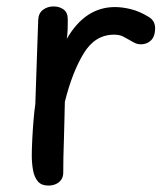

<svg xmlns="http://www.w3.org/2000/svg" viewBox="-20 -565 505 598"><path d="M99 -503Q100 -524 114 -534.5Q128 -545 147 -545Q165 -545 178 -535.5Q191 -526 191 -506Q191 -500 191 -490.5Q191 -481 190.5 -469.5Q190 -458 188 -444Q217 -494 254.5 -518.5Q292 -543 338 -543Q361 -543 387.5 -536.5Q414 -530 442 -513Q454 -506 459 -496Q464 -486 463 -472Q462 -450 449.5 -438.5Q437 -427 419 -427Q409 -427 400.5 -431Q392 -435 384 -440Q374 -446 363 -451.5Q352 -457 335 -457Q276 -457 240.5 -398.5Q205 -340 182 -248Q181 -214 180.5 -184.5Q180 -155 179 -128Q178 -101 177.5 -76Q177 -51 177 -27Q177 -14 170.5 -5Q164 4 153.5 8.5Q143 13 131 13Q109 13 98 0Q87 -13 83 -34.5Q79 -56 79 -81Q79 -101 80.5 -131Q82 -161 84.5 -191Q87 -221 90 -241Z"/></svg>

Font: Playpen Sans
Style: Regular
Weight: 400
Designer: Laura Meseguer, Veronika Burian, José Scaglione, Kostas Bartsokas, Vera Evstafieva, Tom Grace, Yorlmar Campos
Foundry: TypeTogether
Version: Version 2.000